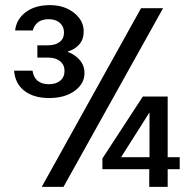

<svg xmlns="http://www.w3.org/2000/svg" viewBox="-20 -730 749 750"><path d="M39 -611Q44 -655 80.5 -682.5Q117 -710 175 -710Q231 -710 269 -680Q307 -650 307 -607Q307 -577 290 -557Q273 -537 245 -529V-527Q273 -517 291.5 -495.5Q310 -474 310 -444Q310 -403 271.5 -375Q233 -347 172 -347Q112 -347 75.5 -375Q39 -403 35 -454H107Q111 -427 127.5 -414Q144 -401 171 -401Q199 -401 215.5 -415Q232 -429 232 -453Q232 -477 214.5 -491Q197 -505 169 -505H126V-553H167Q196 -553 213 -566Q230 -579 230 -603Q230 -626 214 -640.5Q198 -655 170 -655Q144 -655 128.5 -643Q113 -631 108 -611ZM617 -698 228 0H143L531 -698ZM682 -69H635V0H563V-69H380V-111L538 -353H635V-116H682ZM564 -291 453 -116H564Z"/></svg>

Font: DVN-Poppins
Style: Regular
Weight: 400
Designer: Ninad Kale (Devanagari), Jonny Pinhorn (Latin)
Foundry: Indian Type Foundry
Version: 4.004